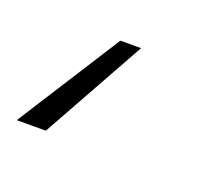

<svg xmlns="http://www.w3.org/2000/svg" viewBox="-63 -43 353 303"><g transform="rotate(20 114.0 109.0)"><path d="M130.9 22 34.2 195.8H-14.6L96.2 22Z"/></g></svg>

Font: Inter 16pt ExtraLight
Style: Italic
Weight: 250
Italic angle: -9.3988°
Version: Version 4.001;git-66647c0bb